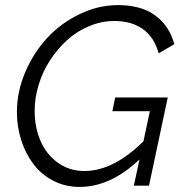

<svg xmlns="http://www.w3.org/2000/svg" viewBox="-20 -735 727 760"><path d="M424.8 -294.9 436 -349.1H644L569.8 0H509.8L532.2 -104Q417.5 4.9 294.9 4.9Q237.8 4.9 190.2 -20Q142.6 -44.9 111.6 -86.4Q80.6 -127.9 63.7 -181.2Q46.9 -234.4 46.9 -292Q46.9 -371.6 79.8 -449Q112.8 -526.4 166.7 -584.7Q220.7 -643.1 294.9 -679Q369.1 -714.8 446.8 -714.8Q539.6 -714.8 595.2 -673.3Q650.9 -631.8 669.9 -560.1L607.9 -523.9Q590.8 -587.4 545.9 -619.6Q501 -651.9 433.1 -651.9Q381.8 -651.9 333 -631.6Q284.2 -611.3 245.8 -576.4Q207.5 -541.5 178.2 -496.6Q148.9 -451.7 133.1 -399.7Q117.2 -347.7 117.2 -295.9Q117.2 -230.5 140.6 -176.8Q164.1 -123 209.5 -90.6Q254.9 -58.1 314 -58.1Q428.7 -58.1 547.9 -175.8L573.2 -294.9Z"/></svg>

Font: Rawline
Style: Italic
Weight: 400
Italic angle: -12°
Designer: Matt McInerney, Pablo Impallari, Rodrigo Fuenzalida
Foundry: Matt McInerney, Pablo Impallari, Rodrigo Fuenzalida
Version: Version 4.020;PS 004.020;hotconv 1.0.88;makeotf.lib2.5.64775